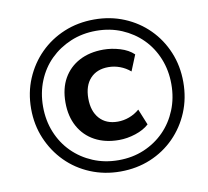

<svg xmlns="http://www.w3.org/2000/svg" viewBox="-80 -804 976 902"><g transform="rotate(-10 408.0 -352.5)"><path d="M424 10Q348 10 281.5 -17.5Q215 -45 166 -94.5Q117 -144 89 -210Q61 -276 61 -353Q61 -430 89 -496Q117 -562 166 -611Q215 -660 281 -687.5Q347 -715 425 -715Q502 -715 568 -687.5Q634 -660 683 -611Q732 -562 759.5 -496Q787 -430 787 -353Q787 -276 759.5 -210Q732 -144 683 -94.5Q634 -45 568 -17.5Q502 10 424 10ZM443 -137Q377 -137 328 -163.5Q279 -190 252 -239Q225 -288 225 -354Q225 -421 252 -468.5Q279 -516 328 -542Q377 -568 443 -568Q482 -568 522 -556Q562 -544 587 -520L556 -444Q534 -463 507 -473Q480 -483 452 -483Q397 -483 365.5 -449Q334 -415 334 -354Q334 -293 365.5 -258Q397 -223 452 -223Q480 -223 507 -233Q534 -243 556 -262L587 -186Q562 -163 522 -150Q482 -137 443 -137ZM425 -44Q491 -44 546.5 -67.5Q602 -91 643 -132.5Q684 -174 707 -230.5Q730 -287 730 -353Q730 -419 707 -475.5Q684 -532 643 -573Q602 -614 546.5 -637.5Q491 -661 425 -661Q359 -661 303 -637.5Q247 -614 205.5 -573Q164 -532 141 -475.5Q118 -419 118 -353Q118 -287 141 -230.5Q164 -174 205.5 -132.5Q247 -91 303 -67.5Q359 -44 425 -44Z"/></g></svg>

Font: Nunito Sans 8pt
Style: Bold Italic
Weight: 700
Italic angle: -9°
Version: Version 3.101;gftools[0.9.27]